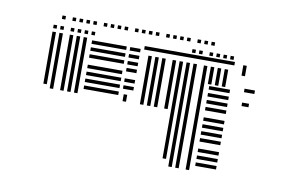

<svg xmlns="http://www.w3.org/2000/svg" viewBox="-45 -478 653 436"><g transform="rotate(10 282.0 -260.0)"><path d="M60 -248H52V-368H60ZM76 -240H68V-368H76ZM100 -240H92V-368H100ZM116 -240H108V-368H116ZM132 -240H124V-368H132ZM224 -252H144V-260H224ZM224 -268H144V-276H224ZM224 -284H144V-292H224ZM224 -300H144V-308H224ZM224 -324H144V-332H224ZM224 -340H144V-348H224ZM224 -356H144V-364H224ZM244 -240H236V-256H244ZM256 -268H232V-276H256ZM256 -284H232V-292H256ZM256 -308H232V-316H256ZM256 -324H232V-332H256ZM256 -340H232V-348H256ZM256 -356H232V-364H256ZM284 -240H276V-312H284ZM300 -240H292V-312H300ZM316 -240H308V-312H316ZM340 -240H332V-312H340ZM356 -128H348V-312H356ZM372 -112H364V-312H372ZM388 -112H380V-312H388ZM412 -112H404V-312H412ZM472 -124H424V-132H472ZM472 -140H424V-148H472ZM472 -156H424V-164H472ZM472 -180H424V-188H472ZM472 -196H424V-204H472ZM472 -212H424V-220H472ZM472 -228H424V-236H472ZM472 -252H424V-260H472ZM472 -268H424V-276H472ZM472 -284H424V-292H472ZM472 -300H424V-308H472ZM284 -312H276V-352H284ZM300 -312H292V-352H300ZM316 -312H308V-352H316ZM340 -312H332V-352H340ZM356 -312H348V-352H356ZM372 -312H364V-352H372ZM388 -312H380V-352H388ZM412 -312H404V-352H412ZM428 -312H420V-352H428ZM444 -312H436V-352H444ZM460 -312H452V-352H460ZM472 -364H264V-372H472ZM520 -276H504V-284H520ZM528 -308H504V-316H528ZM500 -344H492V-360H500ZM500 -360H492V-368H500ZM60 -376H52V-384H60ZM76 -376H68V-384H76ZM100 -376H92V-384H100ZM116 -376H108V-384H116ZM132 -376H124V-384H132ZM148 -376H140V-384H148ZM380 -376H372V-384H380ZM396 -376H388V-384H396ZM420 -376H412V-384H420ZM436 -376H428V-384H436ZM452 -376H444V-384H452ZM468 -376H460V-384H468ZM76 -400H68V-408H76ZM100 -400H92V-408H100ZM116 -400H108V-408H116ZM132 -400H124V-408H132ZM148 -400H140V-408H148ZM172 -400H164V-408H172ZM188 -400H180V-408H188ZM204 -400H196V-408H204ZM220 -400H212V-408H220ZM244 -400H236V-408H244ZM260 -400H252V-408H260ZM276 -400H268V-408H276ZM292 -400H284V-408H292ZM316 -400H308V-408H316ZM332 -400H324V-408H332ZM348 -400H340V-408H348ZM364 -400H356V-408H364ZM388 -400H380V-408H388ZM404 -400H396V-408H404ZM420 -400H412V-408H420Z"/></g></svg>

Font: Rubik Lines
Style: Regular
Weight: 400
Designer: Hubert and Fischer, NaN
Foundry: Hubert and Fischer, NaN
Version: Version 2.201